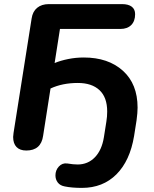

<svg xmlns="http://www.w3.org/2000/svg" viewBox="-20 -725 752 935"><path d="M296 183Q273 179 261.5 164Q250 149 250 129Q250 104 266.5 86Q283 68 307 71Q337 76 358 76Q408 76 442 41Q476 6 486 -57L498 -133Q502 -157 502 -182Q502 -251 464.5 -286Q427 -321 359 -321Q284 -321 226 -294L190 -64Q180 8 108 8Q77 8 60.5 -9Q44 -26 44 -58Q45 -68 46 -78L134 -635Q139 -669 161 -687Q183 -705 218 -705H574Q605 -705 621.5 -692.5Q638 -680 638 -656Q638 -622 619 -603Q600 -584 566 -584H272L246 -418Q275 -430 312 -437.5Q349 -445 388 -445Q507 -445 578.5 -380.5Q650 -316 650 -201Q650 -176 645 -139L633 -63Q613 58 547 124Q481 190 379 190Q330 190 296 183Z"/></svg>

Font: SN Pro Bold
Style: Bold Italic
Weight: 700
Italic angle: -9°
Designer: Tobias Whetton
Foundry: Supernotes
Version: Version 1.003